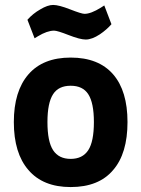

<svg xmlns="http://www.w3.org/2000/svg" viewBox="-20 -745 572 777"><path d="M266 12Q380 12 438 -57Q496 -124 496 -251Q496 -377 438 -444Q379 -512 266 -512Q154 -512 95 -444Q36 -376 36 -251Q36 -125 95 -57Q154 12 266 12ZM172 -251Q172 -329 195 -364Q217 -398 266 -398Q315 -398 337 -364Q360 -329 360 -251Q360 -172 337 -137Q314 -102 266 -102Q218 -102 195 -137Q172 -172 172 -251ZM327 -585Q352 -585 384 -606Q412 -625 431 -647L402 -723L388 -714Q348 -689 322 -689Q310 -689 264 -707Q218 -725 195 -725Q173 -725 143 -707Q113 -690 91 -665L120 -590L133 -598Q171 -621 199 -621Q212 -621 258 -603Q304 -585 327 -585Z"/></svg>

Font: Online Auction - Bold
Style: Bold
Weight: 500
Designer: Mohamed Mostafa, the designer of Online Auction
Foundry: Kief Type Foundry
Version: ""